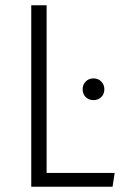

<svg xmlns="http://www.w3.org/2000/svg" viewBox="-20 -705 469 725"><path d="M156 -52H413L405 0H98V-685H156ZM374 -368Q374 -350 362.5 -338.5Q351 -327 333 -327Q315 -327 303.5 -338.5Q292 -350 292 -368Q292 -385 303.5 -397Q315 -409 333 -409Q351 -409 362.5 -397Q374 -385 374 -368Z"/></svg>

Font: Fira Sans Condensed Light
Style: Regular
Weight: 300
Width: 3
Designer: bBox Type GmbH & Carrois Corporate GbR & Edenspiekermann AG
Foundry: bBox Type GmbH & Carrois Corporate GbR & Edenspiekermann AG
Version: Version 4.301